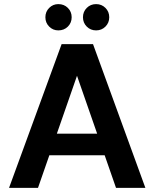

<svg xmlns="http://www.w3.org/2000/svg" viewBox="-20 -915 752 935"><path d="M24 0 280 -700H433L688 0H545L355 -546L165 0ZM137 -159 173 -264H529L564 -159ZM264 -767Q238 -767 219.5 -785.5Q201 -804 201 -831Q201 -858 219.5 -876.5Q238 -895 264 -895Q292 -895 310.5 -876.5Q329 -858 329 -831Q329 -804 310.5 -785.5Q292 -767 264 -767ZM448 -767Q421 -767 402.5 -785.5Q384 -804 384 -831Q384 -858 402.5 -876.5Q421 -895 448 -895Q475 -895 493.5 -876.5Q512 -858 512 -831Q512 -804 493.5 -785.5Q475 -767 448 -767Z"/></svg>

Font: DM Sans 10pt
Style: Bold
Weight: 700
Version: Version 4.004;gftools[0.9.30]